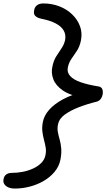

<svg xmlns="http://www.w3.org/2000/svg" viewBox="-72 -833 618 1115"><path d="M15 262Q-9 262 -25 254.5Q-41 247 -48 234.5Q-55 222 -51 206Q-48 189 -35.5 180Q-23 171 -4 171Q27 171 59 165Q91 159 119.5 146Q148 133 167.5 113.5Q187 94 192 68Q197 44 193 22Q189 0 183 -22.5Q177 -45 174 -70Q171 -95 177 -125Q184 -162 213.5 -195.5Q243 -229 294 -256.5Q345 -284 416 -301L413 -265Q334 -279 292.5 -308Q251 -337 237.5 -373.5Q224 -410 232 -445Q239 -481 254.5 -505.5Q270 -530 285 -552Q300 -574 306 -600Q312 -631 298 -655.5Q284 -680 251.5 -697Q219 -714 169 -724Q144 -729 132.5 -741Q121 -753 127 -776Q130 -793 143.5 -803Q157 -813 180 -813Q229 -813 272 -796.5Q315 -780 346.5 -750Q378 -720 392.5 -681Q407 -642 398 -598Q391 -563 375 -538.5Q359 -514 343.5 -492Q328 -470 322 -442Q316 -413 335.5 -391.5Q355 -370 396.5 -355.5Q438 -341 500 -331Q518 -328 522.5 -314Q527 -300 524 -284Q522 -272 514 -260Q506 -248 491 -243Q434 -229 385 -210Q336 -191 303.5 -167Q271 -143 265 -111Q260 -87 264 -66Q268 -45 274.5 -22.5Q281 0 283.5 28.5Q286 57 279 94Q271 134 244.5 165.5Q218 197 180.5 218.5Q143 240 100 251Q57 262 15 262Z"/></svg>

Font: Shantell Sans
Style: Italic
Weight: 400
Italic angle: -11°
Designer: Stephen Nixon, Anya Danilova, Shantell Martin
Foundry: Arrow Type
Version: Version 1.011;[c5ecc13dd]